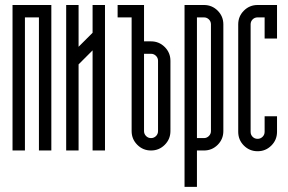

<svg xmlns="http://www.w3.org/2000/svg" viewBox="-20 -591 1131 754"><path d="M77.9 -522.7V0H29.2V-571.4H181.6V0H132.9V-522.7Z M392.3 0H343.6V-393.2L288.6 -338.2V0H239.9Q239.9 0 239.9 -571.4H288.6V-407.3L343.6 -462.3V-571.4H392.3Q392.3 -571.4 392.3 0Z M496.9 -522.7H441.9V-571.4Q441.9 -571.4 545.6 -571.4V-428.6H573.1Q604.7 -428.6 627 -406.3Q649.3 -384 649.3 -352.4V-76.2Q649.3 -44.6 627 -22.3Q604.7 0 573.1 0Q541.4 0 519.2 -22.3Q496.9 -44.6 496.9 -76.2ZM545.6 -76.2Q545.6 -65 553.5 -56.9Q561.4 -48.7 573.1 -48.7Q584.3 -48.7 592.5 -56.6Q600.6 -64.6 600.6 -76.2V-352.4Q600.6 -363.6 592.5 -371.7Q584.3 -379.8 573.1 -379.8H545.6Z M753.4 -48.7H780.9Q792.2 -48.7 800.3 -56.9Q808.4 -65 808.4 -76.2V-495.2Q808.4 -506.9 800.3 -514.8Q792.2 -522.7 780.9 -522.7H753.4ZM704.7 142.9V-571.4H780.9Q812.6 -571.4 834.9 -549.1Q857.1 -526.9 857.1 -495.2V-76.2Q857.1 -44.6 834.9 -22.3Q812.6 0 780.9 0H753.4V142.9Z M991.7 -522.7Q980 -522.7 972.1 -514.8Q964.2 -506.9 964.2 -495.2V-73.3Q964.2 -61.6 972.1 -53.7Q980 -45.8 991.7 -45.8Q1002.9 -45.8 1011 -53.7Q1019.2 -61.6 1019.2 -73.3V-134.5H1067.9V-73.3Q1067.9 -41.6 1045.6 -19.4Q1023.3 2.9 991.7 2.9Q960 2.9 937.7 -19.4Q915.5 -41.6 915.5 -73.3V-495.2Q915.5 -526.9 937.7 -549.1Q960 -571.4 991.7 -571.4H1067.9V-439.8H1019.2V-522.7Z"/></svg>

Font: Marapfhont
Style: Book
Weight: 400
Version: Version 0.15